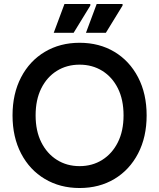

<svg xmlns="http://www.w3.org/2000/svg" viewBox="-20 -930 800 965"><path d="M380 15Q282 15 205.5 -30.5Q129 -76 86 -158.5Q43 -241 43 -350Q43 -459 86 -541.5Q129 -624 205.5 -669.5Q282 -715 380 -715Q479 -715 555 -669.5Q631 -624 674 -541.5Q717 -459 717 -350Q717 -241 674 -158.5Q631 -76 555 -30.5Q479 15 380 15ZM380 -95Q444 -95 494 -126.5Q544 -158 572.5 -215Q601 -272 601 -350Q601 -429 572.5 -486Q544 -543 494 -574Q444 -605 380 -605Q316 -605 266 -574Q216 -543 187.5 -486Q159 -429 159 -350Q159 -272 187.5 -215Q216 -158 266 -126.5Q316 -95 380 -95ZM412 -765 466 -910H596V-902L512 -765ZM250 -765 304 -910H434V-902L350 -765Z"/></svg>

Font: Fustat
Style: Bold
Weight: 700
Designer: Mohamed Gaber, Khaled Hosny, Laura Garcia Mut
Foundry: Kief Type Foundry, Alif Type Foundry, Hard Type Foundry
Version: Version 1.007